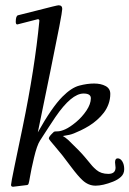

<svg xmlns="http://www.w3.org/2000/svg" viewBox="-20 -702 493 731"><path d="M80.1 2.9 30 9Q22 9 22 2Q22 -5.1 35.4 -69.7Q48.8 -134.3 66.2 -217.8Q112.5 -441.7 129.9 -623Q129.9 -628.9 124 -628.9L45.9 -608.9Q40 -608.9 40 -619.1Q40 -642.1 49.1 -644L121.1 -662.1Q197.5 -681.9 202.9 -681.9Q217 -681.9 217 -668Q217 -650.9 172.2 -433.1Q127.4 -215.3 124 -198Q177.2 -293.2 217.8 -334Q251.5 -367.9 281.6 -376Q311.8 -384 338 -384Q364.3 -384 382.1 -374.4Q399.9 -364.7 399.9 -344.6Q399.9 -324.5 393.2 -306Q386.5 -287.6 375.4 -273.1Q364.3 -258.5 349.5 -245.5Q334.7 -232.4 319.2 -222.9Q303.7 -213.4 287.4 -205.6Q257.8 -191.4 244.1 -188.7Q220.9 -184.1 219 -184.1Q227.3 -180.2 240 -168.9Q286.9 -124 305.8 -100.7Q324.7 -77.4 331.1 -70.3Q337.4 -63.2 347.2 -54.9Q364.7 -40 392.3 -40Q419.9 -40 419.9 -64L418 -84Q418 -99.1 428.2 -99.1Q438.5 -99.1 445.7 -87.4Q452.9 -75.7 452.9 -58Q452.9 -40.3 440.7 -28.9Q428.5 -17.6 410.6 -10.5Q371.6 4.9 343.9 4.9Q316.2 4.9 293.9 -16.1Q277.1 -31.5 251.3 -65.9Q225.6 -100.3 216.4 -111.9Q207.3 -123.5 193.4 -139.6Q166 -171.4 166 -174.2Q166 -177 167.2 -179.6Q168.5 -182.1 170.2 -184.4Q171.9 -186.8 174.3 -189.3Q176.8 -191.9 178.5 -193.6Q180.2 -195.3 182 -197Q183.8 -198.7 185.4 -200.3Q187 -201.9 199 -201.9Q210.9 -201.9 228.4 -209.7Q245.8 -217.5 269 -236.7Q292.2 -255.9 309.1 -281Q325.9 -306.2 325.9 -327.9Q325.9 -345.9 298.1 -345.9Q252.2 -345.9 190.9 -256.3Q183.1 -244.9 163.6 -215Q144 -185.1 132.3 -166.7Q120.6 -148.4 109.6 -102.1Q98.6 -55.7 94.6 -31.1Q90.6 -6.6 88.5 -1.8Q86.4 2.9 80.1 2.9Z"/></svg>

Font: Fanwood Text
Style: Italic
Weight: 400
Italic angle: -9°
Version: Version 1.101